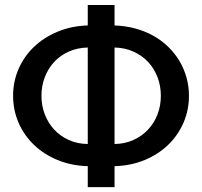

<svg xmlns="http://www.w3.org/2000/svg" viewBox="-20 -772 834 792"><path d="M452.5 -178Q495 -178.5 530.2 -194.5Q565.5 -210.5 590.8 -237.5Q616 -264.5 629.8 -300.2Q643.5 -336 643.5 -377Q643.5 -417.5 629.8 -453.5Q616 -489.5 590.8 -516.5Q565.5 -543.5 530.2 -559.2Q495 -575 452.5 -576ZM342 -576Q299 -575 263.8 -559.2Q228.5 -543.5 203.5 -516.5Q178.5 -489.5 164.8 -453.5Q151 -417.5 151 -377Q151 -336 164.8 -300.2Q178.5 -264.5 203.5 -237.5Q228.5 -210.5 263.8 -194.5Q299 -178.5 342 -178ZM452.5 -667Q497.5 -665.5 538 -654.5Q578.5 -643.5 612.5 -624.5Q646.5 -605.5 673.8 -579Q701 -552.5 720 -520.8Q739 -489 749.2 -452.5Q759.5 -416 759.5 -377Q759.5 -318 737 -266Q714.5 -214 674 -174.8Q633.5 -135.5 577 -112Q520.5 -88.5 452.5 -86.5V0H342V-86.5Q274 -88.5 217.2 -112Q160.5 -135.5 119.8 -174.8Q79 -214 56.5 -266Q34 -318 34 -377Q34 -436 56.8 -488Q79.5 -540 120.5 -579Q161.5 -618 218 -641.5Q274.5 -665 342 -667V-751.5H452.5Z"/></svg>

Font: Lato 2
Style: Regular
Weight: 600
Designer: Lukasz Dziedzic with Adam Twardoch and Botio Nikoltchev
Foundry: tyPoland Lukasz Dziedzic
Version: Version 2.015; 2015-08-06; http://www.latofonts.com/